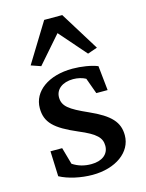

<svg xmlns="http://www.w3.org/2000/svg" viewBox="-119 -854 712 935"><g transform="rotate(-15 237.5 -386.0)"><path d="M230 9C347 9 431 -52 431 -137C431 -203 394 -244 291 -290C199 -331 169 -353 169 -398C169 -438 204 -466 258 -466C282 -466 305 -460 321 -451L350 -371H407L394 -495C363 -508 312 -516 268 -516C147 -516 65 -456 65 -371C65 -299 105 -261 217 -213C303 -177 326 -152 326 -112C326 -69 291 -43 238 -43C203 -43 173 -51 144 -70L120 -155H61L66 -28C108 -5 172 9 230 9ZM76 -584 125 -567 243 -702 361 -567 410 -584 288 -781H197Z"/></g></svg>

Font: TPK Tissa Web Medium
Style: Regular
Weight: 500
Designer: Jacques Le Bailly, Suppakit Chalermlarp | Katatrad Co.,Ltd.
Foundry: Jacques Le Bailly, Cadson Demak Co.,Ltd.
Version: Version 5.000;Glyphs 3.1.2 (3151)